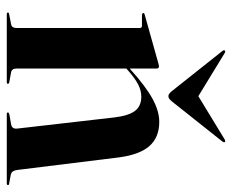

<svg xmlns="http://www.w3.org/2000/svg" viewBox="-79 -605 684 566"><g transform="rotate(90 263.0 -322.0)"><path d="M182 -442.5V-28.5Q182 -21.5 185 -17.5Q188 -13.5 194 -12.5L221.5 -7.5Q227 -6.5 227 -3.5Q227 0 222.5 0H21Q19.5 0 18.2 -1Q17 -2 17 -3.5Q17 -4.5 18 -5.5Q19 -6.5 22 -7L50.5 -12.5Q57 -13.5 59.8 -17.5Q62.5 -21.5 62.5 -28V-392Q62.5 -395 61 -396.8Q59.5 -398.5 55.5 -398.5H23Q21 -399 19.8 -400Q18.5 -401 18.5 -402.5Q18.5 -404.5 19.8 -405.2Q21 -406 23 -406.5L165.5 -446.5Q170.5 -448 172.2 -448.2Q174 -448.5 176.5 -448.5Q179 -448.5 180.5 -446.8Q182 -445 182 -442.5ZM172 -343.5 167 -349 185 -365Q234.5 -409.5 271 -429.5Q307.5 -449.5 339 -449.5Q385 -449.5 410.5 -420.5Q436 -391.5 444 -330.5L481 -31Q482 -23 485.2 -18Q488.5 -13 496.5 -11.5L520.5 -7Q523.5 -7 524.5 -6Q525.5 -5 525.5 -3.5Q525.5 -2 524.5 -1Q523.5 0 521 0H316.5Q311.5 0 311.5 -3.5Q311.5 -6 317 -7.5L345 -12.5Q353.5 -13.5 356.8 -18.5Q360 -23.5 359 -31L326 -318.5Q321 -359 307 -377.8Q293 -396.5 265 -396.5Q246.5 -396.5 228.5 -387Q210.5 -377.5 189.5 -359ZM292.5 -547 137 -642Q134.5 -643.5 132.5 -643.8Q130.5 -644 129 -643Q128.5 -642.5 128.2 -640.5Q128 -638.5 130 -636L249.5 -485.5Q253.5 -481 256.5 -478.8Q259.5 -476.5 263.5 -476.5Q268 -476.5 271 -478.8Q274 -481 278 -485.5L397.5 -636Q399 -638.5 399.2 -640.5Q399.5 -642.5 398.5 -643Q397 -644 395 -643.8Q393 -643.5 390.5 -642L234.5 -547Z"/></g></svg>

Font: Fraunces 120pt SemiBold
Style: Regular
Weight: 600
Version: Version 1.000;[b76b70a41]